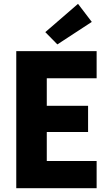

<svg xmlns="http://www.w3.org/2000/svg" viewBox="-20 -988 571 1008"><path d="M65.4 -719.7H487.3V-577.1H225.6V-432.6H442.4V-294.9H225.6V-142.6H487.3V0H65.4ZM217.8 -819.3 389.6 -967.8 461.9 -873 281.2 -754.9Z"/></svg>

Font: Reddit Sans Fudge ExtraBold
Style: Regular
Weight: 800
Designer: Stephen Hutchings
Foundry: Reddit
Version: Version 1.011